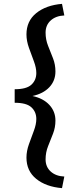

<svg xmlns="http://www.w3.org/2000/svg" viewBox="-20 -768 402 994"><path d="M216 57Q216 96 242.5 120Q269 144 313 146L301 206Q218 199 167.5 158Q117 117 117 48Q117 14 130 -22Q143 -58 155.5 -91.5Q168 -125 168 -152Q168 -189 142.5 -212.5Q117 -236 56 -236V-306Q117 -306 142.5 -329.5Q168 -353 168 -390Q168 -417 155.5 -450.5Q143 -484 130 -520Q117 -556 117 -590Q117 -659 167.5 -700Q218 -741 301 -748L313 -688Q269 -686 242.5 -662Q216 -638 216 -599Q216 -563 229 -530.5Q242 -498 254.5 -466Q267 -434 267 -398Q267 -350 235.5 -316.5Q204 -283 148 -271Q204 -259 235.5 -225Q267 -191 267 -144Q267 -108 254.5 -76Q242 -44 229 -11.5Q216 21 216 57Z"/></svg>

Font: Livvic Medium
Style: Regular
Weight: 500
Designer: Jacques Le Bailly, Baron von Fonthausen
Version: Version 1.001; ttfautohint (v1.8.2)